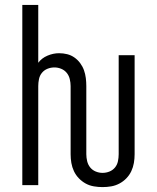

<svg xmlns="http://www.w3.org/2000/svg" viewBox="-20 -755 640 783"><path d="M398 8Q381 8 363 5Q345 2 329.5 -6.5Q314 -15 301.5 -28Q289 -41 281.5 -57Q274 -73 271 -90.5Q268 -108 268 -126V-404Q268 -418 264.5 -432.5Q261 -447 252 -458Q243 -469 229.5 -474.5Q216 -480 202 -480Q187 -480 173.5 -474.5Q160 -469 151 -458Q142 -447 139 -432.5Q136 -418 136 -404V0H71V-735H136V-499Q150 -518 173.5 -528Q197 -538 221 -538Q238 -538 254 -534Q270 -530 283.5 -520.5Q297 -511 307 -497.5Q317 -484 322.5 -468.5Q328 -453 330 -436.5Q332 -420 332 -404V-126Q332 -112 335.5 -97.5Q339 -83 348 -72Q357 -61 370.5 -55.5Q384 -50 398 -50Q413 -50 426.5 -55.5Q440 -61 449 -72Q458 -83 461 -97.5Q464 -112 464 -126V-530H529V-126Q529 -108 526 -90.5Q523 -73 515.5 -57Q508 -41 495.5 -28Q483 -15 467 -6.5Q451 2 433.5 5Q416 8 398 8Z"/></svg>

Font: Iosevka Curly Light Extended
Style: Regular
Weight: 300
Width: 7
Monospace: yes
Designer: Belleve Invis
Foundry: Belleve Invis
Version: Version 11.1.0; ttfautohint (v1.8.3)